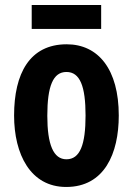

<svg xmlns="http://www.w3.org/2000/svg" viewBox="-20 -733 528 763"><path d="M382 -713H106V-618H382ZM452 -274C452 -457 371 -557 245 -557C98 -557 36 -441 36 -274C36 -120 101 10 243 10C395 10 452 -123 452 -274ZM168 -273C168 -391 191 -447 244 -447C298 -447 320 -390 320 -274C320 -158 298 -100 244 -100C192 -100 168 -159 168 -273Z"/></svg>

Font: Noto Sans Devanagari ExtraCondensed
Style: Bold
Weight: 700
Width: 2
Designer: Jelle Bosma - Monotype Design Team
Foundry: Monotype Imaging Inc.
Version: Version 2.004